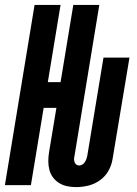

<svg xmlns="http://www.w3.org/2000/svg" viewBox="-37 -755 557 783"><path d="M273 8Q255 8 237.5 4.5Q220 1 205 -8Q190 -17 179.5 -31Q169 -45 164.5 -62Q160 -79 160 -97.5Q160 -116 163 -134L193 -315H141L89 0H-17L104 -735H210L158 -420H210L262 -735H368L267 -120Q265 -113 265 -106.5Q265 -100 267 -94Q269 -88 274 -84Q279 -80 286 -80Q293 -80 299 -84Q305 -88 309 -94Q313 -100 315.5 -107Q318 -114 319 -120L385 -520H491L422 -106Q418 -81 405 -58Q392 -35 370 -19.5Q348 -4 323 2Q298 8 273 8Z"/></svg>

Font: Iosevka Term Curly Extrabold
Style: Italic
Weight: 800
Italic angle: -9°
Designer: Belleve Invis
Foundry: Belleve Invis
Version: Version 32.3.0